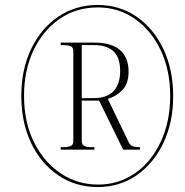

<svg xmlns="http://www.w3.org/2000/svg" viewBox="-20 -745 747 775"><path d="M374 10Q285 10 215 -37.5Q145 -85 105.5 -168Q66 -251 66 -358Q66 -464 105.5 -547Q145 -630 215 -677.5Q285 -725 374 -725Q463 -725 531.5 -677.5Q600 -630 639.5 -547Q679 -464 679 -357Q679 -251 639.5 -168Q600 -85 531.5 -37.5Q463 10 374 10ZM376 0Q460 0 526 -46.5Q592 -93 629.5 -174Q667 -255 667 -358Q667 -461 629 -541.5Q591 -622 525 -668.5Q459 -715 374 -715Q288 -715 221 -669Q154 -623 115.5 -542.5Q77 -462 77 -358Q77 -252 117 -171.5Q157 -91 224.5 -45.5Q292 0 376 0ZM225 -141V-151H238Q254 -151 265 -155.5Q276 -160 276 -175V-538Q276 -554 265 -558.5Q254 -563 238 -563H225V-573H360Q431 -573 465 -542.5Q499 -512 499 -456Q499 -407 474 -381.5Q449 -356 415 -346L501 -168Q507 -158 516 -154.5Q525 -151 545 -151V-141H477L380 -339H310V-175Q310 -160 321 -155.5Q332 -151 347 -151H361V-141ZM359 -349Q412 -349 438.5 -377.5Q465 -406 465 -458Q465 -514 437.5 -538.5Q410 -563 361 -563H310V-349Z"/></svg>

Font: Noto Serif Display Condensed ExtraLight
Style: Italic
Weight: 200
Width: 3
Italic angle: -12°
Designer: Monotype Design Team
Foundry: Monotype Imaging Inc.
Version: Version 2.009